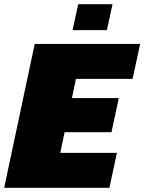

<svg xmlns="http://www.w3.org/2000/svg" viewBox="-25 -898 690 918"><path d="M-5 0 141 -688H645L609 -521H338L319 -429H543L508 -266H284L263 -167H534L498 0ZM322 -754 349 -878H513L486 -754Z"/></svg>

Font: Saira Thin Black
Style: Italic
Weight: 900
Italic angle: -12°
Version: Version 1.101